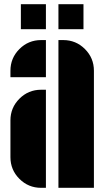

<svg xmlns="http://www.w3.org/2000/svg" viewBox="-20 -900 500 920"><path d="M30 -561Q30 -622 73 -665Q116 -708 177 -708H200V-530H30ZM30 -323Q30 -384 73 -427Q116 -470 177 -470H200V0H177Q116 0 73 -43Q30 -86 30 -147ZM283 -708Q344 -708 387 -665Q430 -622 430 -561V0H260V-708ZM80 -760V-880H200V-760ZM380 -880V-760H260V-880Z"/></svg>

Font: Promplate
Style: Bold
Weight: 400
Designer: Evgeny Tarasenko
Foundry: Evgeny Tarasenko
Version: Version 1.000